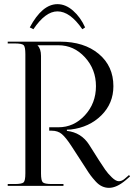

<svg xmlns="http://www.w3.org/2000/svg" viewBox="-20 -905 653 935"><path d="M125 -771.5Q185.5 -884.8 259.8 -884.8Q299.8 -884.8 335.9 -853Q372.1 -821.3 394.5 -771.5L380.9 -762.7Q321.3 -849.6 259.8 -849.6Q201.2 -849.6 142.6 -762.7ZM17.6 0V-8.8H51.8Q86.9 -8.8 95.2 -17.1Q103.5 -25.4 103.5 -60.5V-641.6Q103.5 -676.8 95.2 -685.1Q86.9 -693.4 51.8 -693.4H17.6V-702.1H272.5Q389.6 -702.1 460.9 -642.6Q532.2 -583 532.2 -485.4Q532.2 -401.4 473.6 -343.3Q415 -285.2 325.2 -274.4L305.7 -273.4V-267.6Q376 -259.8 414.1 -200.2L462.9 -123Q480.5 -95.7 492.7 -78.1Q504.9 -60.5 524.4 -41.5Q543.9 -22.5 558.6 -22.5Q573.2 -22.5 586.9 -34.2L608.4 -52.7L613.3 -45.9L591.8 -27.3Q547.9 9.8 510.7 9.8Q493.2 9.8 477.1 2.4Q460.9 -4.9 445.8 -21.5Q430.7 -38.1 420.9 -51.3Q411.1 -64.5 396.5 -87.9L328.1 -193.4Q300.8 -235.4 281.2 -252Q261.7 -268.6 231.4 -268.6H219.7V-285.2H264.6Q339.8 -285.2 393.6 -343.8Q447.3 -402.3 447.3 -485.4Q447.3 -567.4 393.6 -626Q339.8 -684.6 264.6 -684.6H163.1V-683.6Q179.7 -667 179.7 -632.8V-60.5Q179.7 -25.4 188.5 -17.1Q197.3 -8.8 232.4 -8.8H289.1V0Z"/></svg>

Font: FoglihtenNo07
Style: Regular
Weight: 500
Designer: gluk (gluksza@wp.pl)
Foundry: gluk (gluksza@wp.pl)
Version: Version 0.871